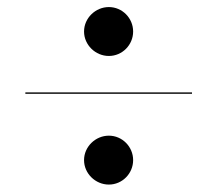

<svg xmlns="http://www.w3.org/2000/svg" viewBox="-20 -642 600 530"><path d="M212 -555C212 -518 243.5 -487.5 280.5 -487.5C317.5 -487.5 347.5 -518 347.5 -555C347.5 -592 317.5 -622.5 280.5 -622.5C243.5 -622.5 212 -592 212 -555ZM50 -387V-383H510V-387ZM212 -200C212 -163 243.5 -132.5 280.5 -132.5C317.5 -132.5 347.5 -163 347.5 -200C347.5 -237 317.5 -267.5 280.5 -267.5C243.5 -267.5 212 -237 212 -200Z"/></svg>

Font: Bodoni* 48pt Medium
Style: Regular
Weight: 500
Version: Version 2.3